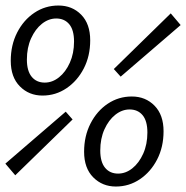

<svg xmlns="http://www.w3.org/2000/svg" viewBox="-48 -670 681 702"><path d="M107.4 -320.6Q58 -320.6 24.7 -354.2Q-8.7 -387.8 -8.7 -447.8Q-8.7 -505.2 14.7 -551Q38.1 -596.8 77.7 -623.3Q117.3 -649.8 165.7 -649.8Q216 -649.8 248.9 -616.2Q281.8 -582.6 281.8 -522.6Q281.8 -465.3 258.4 -419.8Q234.9 -374.3 195.3 -347.5Q155.7 -320.6 107.4 -320.6ZM115.6 -368Q143.6 -368 167.8 -387.4Q192.1 -406.7 207.4 -440.8Q222.7 -474.9 222.7 -518.1Q222.7 -560.4 205.2 -581.4Q187.6 -602.4 157.5 -602.4Q129.8 -602.4 105.4 -583.1Q81 -563.7 65.7 -529.8Q50.3 -495.9 50.3 -452.3Q50.3 -410.7 67.9 -389.3Q85.4 -368 115.6 -368ZM7.8 -29.1 -28.4 -71.7 192.3 -261.7 217.4 -233.2ZM393.2 -389.8 368.1 -417.6 576.3 -621.1 612.5 -578.4ZM375.6 12Q326.3 12 292.9 -21.6Q259.5 -55.2 259.5 -115.2Q259.5 -172.5 282.9 -218.3Q306.3 -264.2 345.9 -290.7Q385.5 -317.2 433.9 -317.2Q484.2 -317.2 517.1 -283.5Q550 -249.9 550 -190Q550 -132.6 526.6 -87.1Q503.2 -41.6 463.6 -14.8Q424 12 375.6 12ZM383.8 -35.3Q411.8 -35.3 436 -54.7Q460.3 -74.1 475.6 -108.2Q490.9 -142.3 490.9 -185.5Q490.9 -227.7 473.4 -248.8Q455.9 -269.8 425.7 -269.8Q398.1 -269.8 373.6 -250.4Q349.2 -231.1 333.9 -197.2Q318.6 -163.3 318.6 -119.7Q318.6 -78 336.1 -56.7Q353.6 -35.3 383.8 -35.3Z"/></svg>

Font: SourceCodeVF
Style: Italic
Weight: 200
Italic angle: -11°
Monospace: yes
Designer: Paul D. Hunt, Teo Tuominen
Foundry: Adobe
Version: Version 1.026;hotconv 1.1.0;makeotfexe 2.6.0